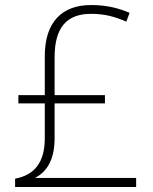

<svg xmlns="http://www.w3.org/2000/svg" viewBox="-20 -743 610 763"><path d="M342 -723C225 -723 158 -654 158 -520V-365H53V-332H158V-193C158 -97 116 -47 40 -33V0H521V-36H119C163 -59 197 -103 197 -194V-332H397V-365H197V-515C197 -634 245 -688 342 -688C398 -688 438 -676 482 -657L495 -692C455 -709 407 -723 342 -723Z"/></svg>

Font: Noto Sans Cherokee ExtraLight
Style: Regular
Weight: 200
Designer: Monotype Design Team
Foundry: Monotype Imaging Inc.
Version: Version 2.001